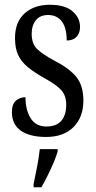

<svg xmlns="http://www.w3.org/2000/svg" viewBox="-20 -565 401 806"><path d="M173 10Q106 10 68 -16Q30 -42 30 -94Q30 -129 47.5 -143Q65 -157 87 -157Q87 -104 108.5 -69Q130 -34 175 -34Q217 -34 237.5 -58Q258 -82 258 -125Q258 -162 239 -184.5Q220 -207 170 -235Q125 -260 97 -283Q69 -306 56 -334.5Q43 -363 43 -405Q43 -473 83.5 -509Q124 -545 189 -545Q253 -545 284.5 -517.5Q316 -490 316 -452Q316 -426 301.5 -410.5Q287 -395 260 -395Q260 -448 239.5 -475Q219 -502 182 -502Q148 -502 130.5 -480Q113 -458 113 -423Q113 -382 135 -360Q157 -338 209 -310Q270 -279 300 -242.5Q330 -206 330 -143Q330 -73 288.5 -31.5Q247 10 173 10ZM121 208Q128 174 135.5 136Q143 98 147 61H222V71Q216 92 204.5 119Q193 146 179.5 173Q166 200 154 221H121Z"/></svg>

Font: Noto Serif Hebrew ExtraCondensed
Style: Regular
Weight: 400
Width: 2
Designer: Monotype Design Team
Foundry: Monotype Imaging Inc.
Version: Version 2.004; ttfautohint (v1.8.4.7-5d5b)